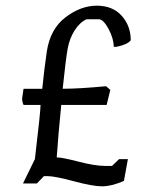

<svg xmlns="http://www.w3.org/2000/svg" viewBox="-20 -637 587 677"><path d="M196 -267Q185 -157 180 -82Q199 -82 257 -67Q315 -52 350 -52H375L400 -76H431L417 1Q373 20 340 20Q307 20 240 2Q173 -16 147 -16H135L110 10H61L103 -76Q123 -244 123 -267H63Q58 -278 58 -290L63 -324H129Q136 -394 145 -455Q157 -535 211 -576Q265 -617 321 -617Q377 -617 409 -581.5Q441 -546 441 -495Q430 -480 391 -472H381Q381 -500 363.5 -533.5Q346 -567 330 -569H285Q261 -558 243 -529.5Q225 -501 218.5 -465Q212 -429 201 -324Q258 -324 354 -333L369 -320L356 -267Z"/></svg>

Font: Kotta One
Style: Regular
Weight: 400
Designer: Ania Kruk
Foundry: Ania Kruk
Version: Version 1.001